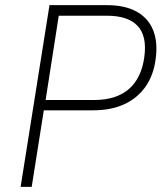

<svg xmlns="http://www.w3.org/2000/svg" viewBox="-20 -725 632 745"><path d="M60 0 172 -705H395Q465 -705 510 -680Q555 -655 574 -608.5Q593 -562 584 -496Q576 -433 544.5 -388.5Q513 -344 462 -320.5Q411 -297 343 -297H150L103 0ZM157 -337H346Q431 -337 480 -379.5Q529 -422 540 -504Q551 -585 514 -624.5Q477 -664 395 -664H208Z"/></svg>

Font: Nunito Sans 10pt SemiCondensed ExtraLight
Style: Italic
Weight: 250
Width: 4
Italic angle: -9°
Designer: Vernon Adams
Foundry: Vernon Adams
Version: Version 3.101;gftools[0.9.27]